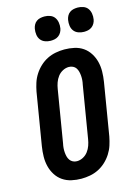

<svg xmlns="http://www.w3.org/2000/svg" viewBox="-141 -1033 795 1115"><g transform="rotate(-15 257.0 -475.0)"><path d="M206 8Q176 8 147 1.5Q118 -5 94.5 -21Q71 -37 55.5 -61.5Q40 -86 33 -114Q26 -142 26.5 -172.5Q27 -203 32 -234L84 -548Q89 -574 97 -599Q105 -624 120 -647.5Q135 -671 155.5 -690Q176 -709 200 -721Q224 -733 250.5 -738Q277 -743 303 -743Q333 -743 362.5 -736.5Q392 -730 415 -714Q438 -698 453.5 -673.5Q469 -649 476 -621Q483 -593 482.5 -562.5Q482 -532 477 -501L425 -187Q420 -161 412 -136Q404 -111 389 -87.5Q374 -64 353.5 -45Q333 -26 309 -14Q285 -2 258.5 3Q232 8 206 8ZM207 -97Q226 -97 244 -106.5Q262 -116 274 -132Q286 -148 292.5 -166.5Q299 -185 302 -204L354 -518Q357 -531 358 -544Q359 -557 358 -570Q357 -583 354 -595Q351 -607 344.5 -617Q338 -627 326.5 -632.5Q315 -638 302 -638Q283 -638 265 -628.5Q247 -619 235 -603Q223 -587 216.5 -568.5Q210 -550 207 -531L155 -217Q152 -204 151 -191Q150 -178 151 -165Q152 -152 155 -140Q158 -128 165 -118Q172 -108 183 -102.5Q194 -97 207 -97ZM441 -812Q424 -812 407.5 -818Q391 -824 381 -837Q371 -850 368.5 -867.5Q366 -885 369 -903Q371 -915 377 -926.5Q383 -938 393.5 -945.5Q404 -953 416.5 -955.5Q429 -958 441 -958Q458 -958 474.5 -952Q491 -946 500.5 -933Q510 -920 513 -902.5Q516 -885 513 -867Q511 -855 504.5 -843.5Q498 -832 487.5 -824.5Q477 -817 465 -814.5Q453 -812 441 -812ZM241 -812Q224 -812 207.5 -818Q191 -824 181 -837Q171 -850 168.5 -867.5Q166 -885 169 -903Q171 -915 177 -926.5Q183 -938 193.5 -945.5Q204 -953 216.5 -955.5Q229 -958 241 -958Q258 -958 274.5 -952Q291 -946 300.5 -933Q310 -920 313 -902.5Q316 -885 313 -867Q311 -855 304.5 -843.5Q298 -832 287.5 -824.5Q277 -817 265 -814.5Q253 -812 241 -812Z"/></g></svg>

Font: Iosevka Extrabold Oblique
Style: Regular
Weight: 800
Italic angle: -9°
Monospace: yes
Designer: Belleve Invis
Foundry: Belleve Invis
Version: Version 32.5.0; ttfautohint (v1.8.4)